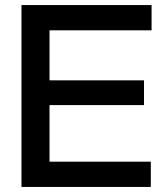

<svg xmlns="http://www.w3.org/2000/svg" viewBox="-20 -740 648 760"><path d="M65 0H577V-100H176V-324H550V-422H176V-620H580V-720H65Z"/></svg>

Font: Aspekta 500
Style: Regular
Weight: 500
Designer: Ivo Dolenc
Version: Version 2.100